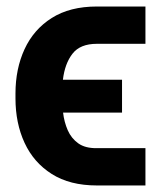

<svg xmlns="http://www.w3.org/2000/svg" viewBox="-20 -566 496 593"><path d="M279.3 -108.4H429.2V6.8H279.3Q195.8 6.8 139.9 -28.6Q84 -64 55.9 -124.8Q27.8 -185.5 27.8 -262.2V-277.3Q27.8 -353.5 55.9 -414.3Q84 -475.1 139.9 -510.5Q195.8 -545.9 279.3 -545.9H429.2V-430.7H279.3Q227.5 -430.7 203.9 -400.1Q180.2 -369.6 174.3 -319.8H356.9V-218.3H174.8Q178.2 -189 189.2 -163.8Q200.2 -138.7 221.7 -123.3Q243.2 -107.9 279.3 -108.4Z"/></svg>

Font: Inter Display
Style: Bold
Weight: 700
Designer: Rasmus Andersson
Foundry: rsms
Version: Version 4.001;git-9221beed3